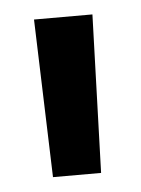

<svg xmlns="http://www.w3.org/2000/svg" viewBox="-33 -769 245 334"><g transform="rotate(-5 89.0 -602.0)"><path d="M140 -740 131 -464H47L38 -740Z"/></g></svg>

Font: Pathway Extreme SemiCondensed Medium
Style: Regular
Weight: 500
Width: 4
Version: Version 1.001;gftools[0.9.26]